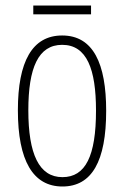

<svg xmlns="http://www.w3.org/2000/svg" viewBox="-20 -668 452 698"><path d="M311 -648H101V-616H311ZM366 -265C366 -437 319 -539 206 -539C97 -539 45 -444 45 -267C45 -84 100 10 207 10C314 10 366 -82 366 -265ZM83 -267C83 -421 119 -505 206 -505C296 -505 329 -416 329 -266C329 -101 291 -24 207 -24C122 -24 83 -108 83 -267Z"/></svg>

Font: Noto Sans Thai ExtCond ExtLt
Style: Regular
Weight: 200
Width: 2
Designer: Monotype Design Team
Foundry: Monotype Imaging Inc.
Version: Version 2.002